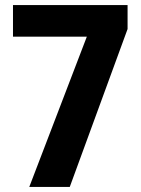

<svg xmlns="http://www.w3.org/2000/svg" viewBox="-20 -734 553 754"><path d="M95 0 321 -590H31V-714H481V-620L254 0Z"/></svg>

Font: Noto Sans Display SemiCondensed
Style: Regular
Weight: 400
Width: 4
Version: Version 2.003